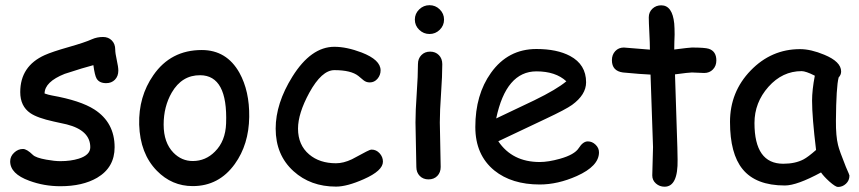

<svg xmlns="http://www.w3.org/2000/svg" viewBox="-20 -703 3377 755"><path d="M397.5 -376Q370.6 -376 359.9 -394Q352.5 -406.7 347.2 -446.8Q310.5 -437.5 234.4 -412.6Q155.8 -381.3 155.3 -335.4Q169.9 -330.1 184.1 -327.6Q296.4 -307.6 351.1 -272.5Q430.7 -221.2 430.7 -124Q430.7 -44.4 361.8 -3.9Q304.7 29.3 217.3 29.3Q153.3 29.3 95.2 7.8Q20 -19.5 20 -68.4Q20 -87.9 35.4 -102.5Q50.8 -117.2 70.3 -117.2Q85.4 -117.2 109.4 -93.8Q121.1 -82.5 162.1 -75.2Q194.8 -69.3 217.3 -69.3Q258.3 -69.3 289.6 -79.1Q335 -93.3 335 -124Q335 -190.4 242.2 -213.9L191.4 -225.1Q126.5 -239.3 99.1 -258.3Q59.6 -285.6 59.6 -340.8Q59.6 -442.9 155.8 -486.3Q185.1 -499.5 249.5 -517.8Q314 -536.1 341.8 -548.8Q361.8 -557.6 385.3 -557.6Q406.2 -557.6 419.7 -543.9Q433.1 -530.3 433.1 -508.3Q433.1 -494.1 439.2 -466.8Q445.3 -439.5 445.3 -425.3Q445.3 -403.3 431.9 -389.6Q418.5 -376 397.5 -376Z M737.8 28.8Q655.8 28.8 596.7 -31.7Q530.8 -99.1 527.3 -212.9Q524.4 -323.2 583 -407.2Q651.4 -506.3 773.4 -506.3Q871.1 -506.3 921.4 -417Q961.4 -344.7 960 -243.2Q958.5 -134.8 903.3 -58.1Q840.8 28.8 737.8 28.8ZM767.1 -407.2Q695.3 -407.7 655.3 -338.9Q623.5 -283.7 623.5 -212.9Q623.5 -142.1 662.1 -102.5Q694.3 -69.8 737.8 -69.8Q788.6 -69.8 825.2 -106.9Q866.7 -147.9 869.1 -217.8Q876 -406.7 767.1 -407.2Z M1301.3 30.8Q1201.2 30.8 1134.3 -29.8Q1064 -93.3 1064 -197.3Q1064 -296.4 1129.9 -401.9Q1203.1 -519 1294.9 -519Q1342.8 -519 1401.9 -496.6Q1476.6 -467.8 1476.6 -426.3Q1476.6 -407.7 1464.4 -393.3Q1452.1 -378.9 1434.1 -378.9Q1419.9 -378.9 1409.4 -387.5Q1398.9 -396 1389.2 -404.3Q1360.4 -427.2 1294.9 -427.2Q1245.1 -427.2 1196.3 -338.4Q1151.9 -256.8 1151.9 -197.3Q1151.9 -132.8 1195.8 -95.7Q1236.8 -61 1301.3 -61Q1330.6 -61 1363.8 -76.7L1420.4 -106.9Q1435.1 -114.7 1441.4 -114.7Q1459.5 -114.7 1472.7 -100.3Q1485.8 -85.9 1485.8 -67.4Q1485.8 -31.7 1410.6 1.5Q1344.7 30.8 1301.3 30.8Z M1668.9 -569.3Q1645.5 -569.3 1628.4 -585.9Q1611.3 -602.5 1611.3 -626Q1611.3 -649.4 1628.4 -666Q1645.5 -682.6 1668.9 -682.6Q1692.4 -682.6 1709.2 -666Q1726.1 -649.4 1726.1 -626Q1726.1 -602.5 1709.2 -585.9Q1692.4 -569.3 1668.9 -569.3ZM1709.5 -221.7Q1709.5 -192.4 1711.2 -134Q1712.9 -75.7 1712.9 -46.4Q1712.9 -24.9 1699.7 -11.2Q1686.5 2.4 1665 2.4Q1644 2.4 1630.6 -11.2Q1617.2 -24.9 1617.2 -46.4Q1617.2 -75.7 1615.5 -134Q1613.8 -192.4 1613.8 -221.7Q1613.8 -267.6 1618.7 -336.2Q1623.5 -404.8 1623.5 -450.7Q1623.5 -472.7 1637 -486.3Q1650.4 -500 1671.4 -500Q1692.4 -500 1705.8 -486.3Q1719.2 -472.7 1719.2 -450.7Q1719.2 -404.8 1714.4 -336.2Q1709.5 -267.6 1709.5 -221.7Z M2102.5 22.5Q1992.2 22.5 1923.8 -32.7Q1849.1 -93.8 1849.1 -203.6Q1849.1 -330.6 1910.6 -416.5Q1977.5 -510.3 2089.4 -510.3Q2170.4 -510.3 2221.7 -482.9Q2284.7 -449.2 2284.7 -379.4Q2284.7 -330.6 2229.5 -290.5Q2205.1 -272.9 2126 -235.8L1939.5 -147.5Q1966.8 -106.9 2007.6 -86.4Q2048.3 -65.9 2102.5 -65.9Q2136.2 -65.9 2181.6 -78.6Q2239.3 -94.7 2255.9 -120.8Q2272.5 -147 2291.5 -147Q2308.6 -147 2322 -134Q2335.4 -121.1 2335.4 -104Q2335.4 -49.8 2248 -10.7Q2173.3 22.5 2102.5 22.5ZM2089.4 -422.4Q2029.8 -422.4 1990.2 -376.2Q1950.7 -330.1 1931.2 -237.3L2081.1 -308.6Q2169.4 -351.6 2207 -383.3Q2165 -422.4 2089.4 -422.4Z M2749 -416Q2738.8 -416 2724.9 -417Q2710.9 -418 2700.7 -418Q2689.5 -418 2634.3 -410.6L2643.6 -122.1L2644 -100.6L2644.5 -75.7Q2646.5 31.2 2593.3 31.2Q2573.7 31.2 2559.3 18.6Q2544.9 5.9 2544.9 -13.2Q2544.9 -31.7 2546.4 -68.8Q2547.9 -106 2547.9 -124.5L2538.1 -409.7Q2502.4 -411.1 2429.7 -418Q2386.2 -423.8 2386.2 -466.3Q2386.2 -487.8 2399.4 -502Q2412.6 -516.1 2433.1 -516.1L2535.6 -507.8Q2535.6 -532.7 2533.4 -574.5Q2531.2 -616.2 2531.2 -634.8Q2531.2 -655.3 2545.4 -668.7Q2559.6 -682.1 2580.1 -682.1Q2624 -682.1 2631.3 -610.4Q2632.8 -592.3 2632.8 -566.9L2631.8 -538.6L2631.3 -508.3Q2691.9 -516.1 2700.7 -516.1Q2751.5 -516.1 2767.1 -511.2Q2796.9 -501.5 2796.9 -465.3Q2796.9 -443.8 2783.4 -429.9Q2770 -416 2749 -416Z M3274.9 32.2Q3265.6 32.2 3241.2 10.7Q3219.2 -9.3 3208.5 -24.9Q3161.6 0.5 3126 13.4Q3090.3 26.4 3066.4 26.4Q2952.1 26.4 2899.9 -38.1Q2850.6 -98.6 2850.6 -223.6Q2850.6 -341.8 2931.9 -425.8Q3013.2 -509.8 3126 -509.8Q3168.5 -509.8 3221.2 -487.8Q3287.6 -460.4 3287.6 -421.9Q3287.6 -408.7 3277.8 -398.4Q3272.9 -379.9 3270.3 -337.4Q3267.6 -294.9 3267.1 -228.5Q3266.6 -168 3275.4 -132.8Q3280.3 -111.3 3306.2 -46.9Q3309.6 -38.1 3317.4 -21L3320.3 -12.7Q3320.3 6.8 3306.6 19.5Q3293 32.2 3274.9 32.2ZM3173.3 -307.1Q3173.3 -328.1 3176 -352.8Q3178.7 -377.4 3184.1 -405.3Q3166 -414.6 3153.1 -418.9Q3140.1 -423.3 3132.3 -423.3Q3056.6 -423.3 3001.7 -361.6Q2946.8 -299.8 2946.8 -219.2Q2946.8 -139.2 2975.1 -99.1Q3003.4 -59.1 3060.1 -59.1Q3106.9 -59.1 3139.6 -76.2Q3157.2 -85.4 3189 -113.3Q3173.3 -242.7 3173.3 -307.1Z"/></svg>

Font: TUNJUNG BIRU
Style: Regular
Weight: 400
Designer: R.S. Wihananto
Foundry: R.S. Wihananto
Version: Version 2.0.1